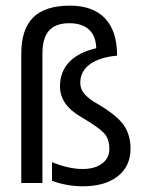

<svg xmlns="http://www.w3.org/2000/svg" viewBox="-20 -651 540 683"><path d="M55.7 -460Q55.7 -546.9 98.1 -588.9Q140.6 -630.9 228.5 -630.9Q310.5 -630.9 353.5 -585.9Q396.5 -541 396.5 -453.1Q334 -447.3 299.8 -422.4Q265.6 -397.5 265.6 -356.4Q265.6 -336.9 276.9 -321.3Q288.1 -305.7 315.4 -288.1L338.9 -274.4Q400.4 -236.3 422.4 -202.6Q444.3 -168.9 444.3 -122.1Q444.3 -59.6 398.9 -23.9Q353.5 11.7 274.4 11.7Q247.1 11.7 219.2 6.8Q191.4 2 165 -7.8V-74.2Q196.3 -61.5 223.1 -55.7Q250 -49.8 273.4 -49.8Q317.4 -49.8 343.3 -69.3Q369.1 -88.9 369.1 -121.1Q369.1 -150.4 356.4 -169.4Q343.8 -188.5 294.9 -218.8L267.6 -235.4Q229.5 -257.8 211.4 -284.7Q193.4 -311.5 193.4 -343.8Q193.4 -395.5 226.1 -430.2Q258.8 -464.8 322.3 -479.5Q321.3 -522.5 296.9 -545.4Q272.5 -568.4 226.6 -568.4Q177.7 -568.4 154.3 -542Q130.9 -515.6 130.9 -459V0H55.7Z"/></svg>

Font: BabelStone Irk Bitig Colour
Style: Regular
Weight: 400
Designer: Andrew West
Foundry: BabelStone
Version: Version 1.03 June 7, 2023